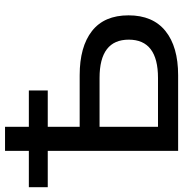

<svg xmlns="http://www.w3.org/2000/svg" viewBox="-2 -744 745 782"><g transform="rotate(-90 371.0 -352.5)"><path d="M148 0V-531H0V-608H148V-705H246V-608H394V-531H246V-401H456Q572 -401 636 -351Q700 -301 700 -202Q700 -103 636 -51.5Q572 0 456 0ZM246 -82H445Q601 -82 601 -201Q601 -320 445 -320H246Z"/></g></svg>

Font: Mulish SemiBold
Style: Regular
Weight: 600
Designer: Vernon Adams
Foundry: Vernon Adams
Version: Version 3.603; ttfautohint (v1.8.3)